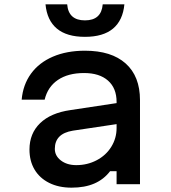

<svg xmlns="http://www.w3.org/2000/svg" viewBox="-20 -850 790 886"><path d="M530 -279 316 -247Q274 -240 253.5 -219Q233 -198 233 -163Q233 -131 261 -109.5Q289 -88 332 -88Q383 -88 426 -110.5Q469 -133 493.5 -172.5Q518 -212 518 -259V-380Q518 -443 478.5 -478Q439 -513 368 -513Q294 -513 247 -481Q200 -449 186 -390H80Q86 -459 123 -510Q160 -561 224 -588.5Q288 -616 372 -616Q494 -616 560 -557Q626 -498 626 -388V0H518V-60H488Q459 -22 415 -3Q371 16 310 16Q251 16 207 -6Q163 -28 139.5 -67.5Q116 -107 116 -160Q116 -234 165 -281.5Q214 -329 305 -342L530 -376ZM372 -756Q410 -756 430.5 -774.5Q451 -793 454 -830H554Q547 -756 501.5 -718Q456 -680 372 -680Q288 -680 242.5 -718Q197 -756 190 -830H290Q293 -793 313.5 -774.5Q334 -756 372 -756Z"/></svg>

Font: Martian Mono VF sWd Rg
Style: Regular
Weight: 400
Width: 6
Monospace: yes
Designer: Roman Shamin
Foundry: Evil Martians
Version: Version 1.100